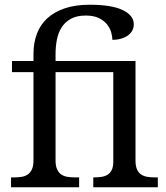

<svg xmlns="http://www.w3.org/2000/svg" viewBox="-20 -795 703 815"><path d="M378.9 -42Q395.5 -42 410.4 -44.2Q425.3 -46.4 436.5 -53.2Q447.8 -60.1 454.3 -73.5Q460.9 -86.9 460.9 -108.9V-488.8H215.8V-113.8Q215.8 -90.3 222.4 -76.2Q229 -62 240 -54.4Q251 -46.9 266.1 -44.4Q281.2 -42 297.9 -42H315.9V0H26.9V-42H40Q57.1 -42 72 -44.4Q86.9 -46.9 97.9 -54.4Q108.9 -62 115.5 -76.2Q122.1 -90.3 122.1 -113.8V-488.8H30.8V-536.1H122.1V-565.9Q122.1 -612.3 136.2 -650.6Q150.4 -689 179.9 -716.6Q209.5 -744.1 254.4 -759.5Q299.3 -774.9 360.8 -774.9Q454.1 -774.9 501 -752.2Q547.9 -729.5 547.9 -691.9Q547.9 -677.2 541.3 -665Q534.7 -652.8 522.7 -644.3Q510.7 -635.7 494.1 -630.9Q477.5 -626 457 -626Q457 -641.1 451.7 -658.9Q446.3 -676.8 433.6 -692.4Q420.9 -708 399.2 -718.5Q377.4 -729 344.2 -729Q305.7 -729 280.8 -715.1Q255.9 -701.2 241.5 -678.5Q227.1 -655.8 221.4 -626.2Q215.8 -596.7 215.8 -564.9V-536.1H555.2V-113.8Q555.2 -90.3 561.5 -76.2Q567.9 -62 579.1 -54.4Q590.3 -46.9 605.2 -44.4Q620.1 -42 637.2 -42H649.9V0H376V-42Z"/></svg>

Font: Noto Serif
Style: Regular
Weight: 400
Designer: Monotype Design team
Foundry: Monotype Imaging Inc.
Version: Version 1.02